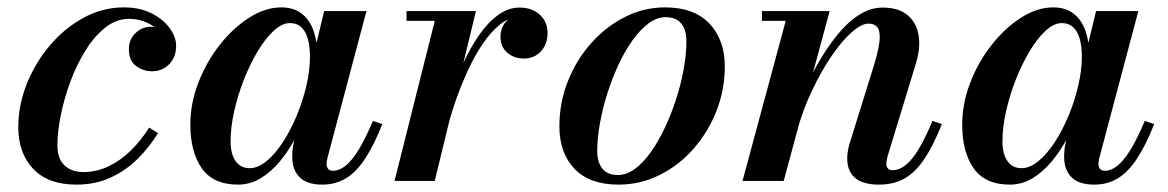

<svg xmlns="http://www.w3.org/2000/svg" viewBox="-20 -490 3162 520"><path d="M187 10Q110 10 69.8 -32.8Q29.5 -75.5 29.5 -145.5Q29.5 -204.5 52.2 -262Q75 -319.5 115 -366.8Q155 -414 206.5 -442Q258 -470 315.5 -470Q358.5 -470 390.2 -454Q422 -438 439.5 -414Q457 -390 457 -366Q457 -335 438.2 -316Q419.5 -297 392 -297Q367.5 -297 348.2 -311.5Q329 -326 329 -356.5Q329 -383 346.8 -400.2Q364.5 -417.5 389 -417.5Q405 -417.5 420.5 -412.5Q436 -407.5 446 -396.2Q456 -385 456 -366H431Q431 -384 416.5 -400.8Q402 -417.5 379 -428.2Q356 -439 330 -439Q295.5 -439 265.8 -415.8Q236 -392.5 212 -354Q188 -315.5 171 -270Q154 -224.5 144.8 -178.8Q135.5 -133 135.5 -96.5Q135.5 -60 154.8 -42Q174 -24 206 -24Q242 -24 274.5 -39.8Q307 -55.5 334.8 -82.8Q362.5 -110 384 -144.5L408 -129.5Q386 -93.5 354.5 -61.5Q323 -29.5 281.2 -9.8Q239.5 10 187 10Z M624.5 10Q557.5 10 526.5 -34.2Q495.5 -78.5 495.5 -152.5Q495.5 -210 517.2 -266.2Q539 -322.5 575.2 -368.5Q611.5 -414.5 655 -442.2Q698.5 -470 742 -470Q775.5 -470 797.2 -453Q819 -436 829.5 -405.8Q840 -375.5 840 -335.5Q840 -306.5 833.2 -269.8Q826.5 -233 813.5 -194.2Q800.5 -155.5 781.5 -119Q762.5 -82.5 738.5 -53.5Q714.5 -24.5 686 -7.2Q657.5 10 624.5 10ZM656 -34.5Q678.5 -34.5 701.8 -53.5Q725 -72.5 746 -104.8Q767 -137 783.5 -176.5Q800 -216 809.8 -257.8Q819.5 -299.5 819.5 -337Q819.5 -365.5 813.5 -385.8Q807.5 -406 795.5 -416.8Q783.5 -427.5 765.5 -427.5Q743.5 -427.5 720.8 -406.2Q698 -385 677.2 -350Q656.5 -315 640 -272.8Q623.5 -230.5 614 -187.5Q604.5 -144.5 604.5 -107.5Q604.5 -73 618 -53.8Q631.5 -34.5 656 -34.5ZM853.5 10Q811 10 791.2 -10.2Q771.5 -30.5 771.5 -65Q771.5 -73.5 772 -80.5Q772.5 -87.5 773.5 -92.5L789.5 -175L816 -255L831 -348.5L858 -460H972.5L866.5 -61Q864.5 -53.5 864.5 -45.5Q864.5 -38 868.5 -32.8Q872.5 -27.5 882 -27.5Q898.5 -27.5 915.5 -40.8Q932.5 -54 950.8 -83.5Q969 -113 990 -162.5L1015.5 -154Q992.5 -96 968.5 -59.8Q944.5 -23.5 916.5 -6.8Q888.5 10 853.5 10Z M1048.5 0 1157.5 -433.5H1081V-460H1269L1157.5 0ZM1176 -141Q1185.5 -183.5 1200 -229.2Q1214.5 -275 1234 -317.5Q1253.5 -360 1277.2 -394.5Q1301 -429 1328.8 -449.2Q1356.5 -469.5 1387 -469.5Q1421 -469.5 1442 -450.2Q1463 -431 1463 -400Q1463 -371 1445.2 -351.2Q1427.5 -331.5 1398.5 -331.5Q1372 -331.5 1353.8 -347.5Q1335.5 -363.5 1335.5 -390Q1335.5 -417 1353.2 -434.5Q1371 -452 1400 -452Q1427.5 -452 1444.8 -438.8Q1462 -425.5 1462 -400H1435.5Q1435.5 -420 1422.8 -432Q1410 -444 1387 -444Q1360 -444 1335 -424.2Q1310 -404.5 1287.8 -371.8Q1265.5 -339 1247 -298.8Q1228.5 -258.5 1214.2 -217.5Q1200 -176.5 1191.5 -141Z M1655.5 10Q1576.5 10 1535.8 -33Q1495 -76 1495 -148Q1495 -212 1518 -270Q1541 -328 1581 -373Q1621 -418 1672.5 -444Q1724 -470 1781 -470Q1860 -470 1901.5 -426Q1943 -382 1943 -310Q1943 -246.5 1920.2 -189Q1897.5 -131.5 1857.8 -86.5Q1818 -41.5 1766 -15.8Q1714 10 1655.5 10ZM1654 -16Q1677 -16 1699.8 -32.8Q1722.5 -49.5 1743 -78.5Q1763.5 -107.5 1781 -144.8Q1798.5 -182 1811.5 -222.5Q1824.5 -263 1831.8 -303.2Q1839 -343.5 1839 -378.5Q1839 -408.5 1825.2 -426Q1811.5 -443.5 1782.5 -443.5Q1759.5 -443.5 1736.8 -426.8Q1714 -410 1693.2 -381Q1672.5 -352 1655.2 -315Q1638 -278 1625 -237.2Q1612 -196.5 1604.8 -156.2Q1597.5 -116 1597.5 -81Q1597.5 -51 1611.2 -33.5Q1625 -16 1654 -16Z M2361 10Q2317 10 2295.8 -8.2Q2274.5 -26.5 2274.5 -61Q2274.5 -71.5 2276.8 -83.8Q2279 -96 2282 -104.5L2346 -310Q2358 -348.5 2361.5 -374.5Q2365 -400.5 2358 -413.2Q2351 -426 2332 -426Q2313 -426 2286.5 -402.5Q2260 -379 2232 -338Q2204 -297 2179 -244.2Q2154 -191.5 2138 -133H2120Q2132 -177 2150.5 -224Q2169 -271 2193.2 -314.5Q2217.5 -358 2245.8 -393.2Q2274 -428.5 2305.5 -449Q2337 -469.5 2370.5 -469.5Q2413.5 -469.5 2437.8 -449.2Q2462 -429 2467.8 -395Q2473.5 -361 2461 -319.5L2383.5 -65.5Q2382.5 -61.5 2381.5 -56.2Q2380.5 -51 2380.5 -47Q2380.5 -39 2384.5 -34Q2388.5 -29 2397 -29Q2424.5 -29 2450.2 -60.5Q2476 -92 2505.5 -162.5L2531 -154Q2507.5 -95 2483 -58.8Q2458.5 -22.5 2429.2 -6.2Q2400 10 2361 10ZM1991 0 2108 -433.5H2043.5V-460H2227L2102.5 0Z M2715 10Q2648 10 2617 -34.2Q2586 -78.5 2586 -152.5Q2586 -210 2607.8 -266.2Q2629.5 -322.5 2665.8 -368.5Q2702 -414.5 2745.5 -442.2Q2789 -470 2832.5 -470Q2866 -470 2887.8 -453Q2909.5 -436 2920 -405.8Q2930.5 -375.5 2930.5 -335.5Q2930.5 -306.5 2923.8 -269.8Q2917 -233 2904 -194.2Q2891 -155.5 2872 -119Q2853 -82.5 2829 -53.5Q2805 -24.5 2776.5 -7.2Q2748 10 2715 10ZM2746.5 -34.5Q2769 -34.5 2792.2 -53.5Q2815.5 -72.5 2836.5 -104.8Q2857.5 -137 2874 -176.5Q2890.5 -216 2900.2 -257.8Q2910 -299.5 2910 -337Q2910 -365.5 2904 -385.8Q2898 -406 2886 -416.8Q2874 -427.5 2856 -427.5Q2834 -427.5 2811.2 -406.2Q2788.5 -385 2767.8 -350Q2747 -315 2730.5 -272.8Q2714 -230.5 2704.5 -187.5Q2695 -144.5 2695 -107.5Q2695 -73 2708.5 -53.8Q2722 -34.5 2746.5 -34.5ZM2944 10Q2901.5 10 2881.8 -10.2Q2862 -30.5 2862 -65Q2862 -73.5 2862.5 -80.5Q2863 -87.5 2864 -92.5L2880 -175L2906.5 -255L2921.5 -348.5L2948.5 -460H3063L2957 -61Q2955 -53.5 2955 -45.5Q2955 -38 2959 -32.8Q2963 -27.5 2972.5 -27.5Q2989 -27.5 3006 -40.8Q3023 -54 3041.2 -83.5Q3059.5 -113 3080.5 -162.5L3106 -154Q3083 -96 3059 -59.8Q3035 -23.5 3007 -6.8Q2979 10 2944 10Z"/></svg>

Font: Bodoni Moda 9pt SemiBold
Style: Italic
Weight: 600
Italic angle: -13°
Designer: Owen Earl
Foundry: indestructible type
Version: Version 2.004